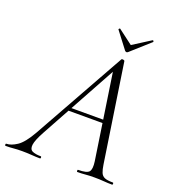

<svg xmlns="http://www.w3.org/2000/svg" viewBox="-179 -898 919 1009"><g transform="rotate(20 280.5 -393.5)"><path d="M-34 0Q-38 0 -38 -6Q-38 -12 -34 -12Q-8 -12 24.5 -33.5Q57 -55 94 -120L382 -635Q384 -639 391.5 -637.5Q399 -636 400 -633L483 -84Q487 -57 493.5 -41Q500 -25 515 -18.5Q530 -12 561 -12Q565 -12 565 -6Q565 0 561 0Q538 0 514 -2Q490 -4 462 -4Q434 -4 412.5 -2Q391 0 367 0Q364 0 364 -6Q364 -12 367 -12Q416 -12 428 -27Q440 -42 434 -84L361 -570L378 -587L129 -133Q100 -80 97 -54Q94 -28 111 -20Q128 -12 158 -12Q162 -12 162 -6Q162 0 157 0Q138 0 111 -2Q84 -4 58 -4Q29 -4 10.5 -2Q-8 0 -34 0ZM199 -287 214 -305H428L430 -287ZM385 -685 314 -778Q313 -780 316.5 -783Q320 -786 321 -785L403 -723L502 -786Q505 -788 507.5 -784Q510 -780 508 -778L404 -685Q394 -675 385 -685Z"/></g></svg>

Font: Cormorant Garamond Light Light
Style: Italic
Weight: 300
Italic angle: -10°
Version: Version 4.001